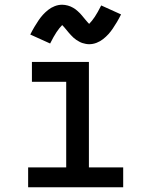

<svg xmlns="http://www.w3.org/2000/svg" viewBox="-20 -792 640 812"><path d="M99 0V-84H260V-446H115V-530H356V-84H501V0ZM357 -605Q350 -605 342.5 -606.5Q335 -608 328.5 -610Q322 -612 315 -616Q308 -620 302.5 -623.5Q297 -627 291 -632.5Q285 -638 280 -643.5Q275 -649 271 -653.5Q267 -658 261.5 -665Q256 -672 251 -677.5Q246 -683 243 -686Q231 -674 219 -656Q207 -638 192 -608L108 -646Q117 -664 126 -679Q135 -694 143.5 -706.5Q152 -719 161.5 -729.5Q171 -740 183.5 -750Q196 -760 211.5 -766Q227 -772 243 -772Q249 -772 255 -771Q261 -770 267 -768.5Q273 -767 278.5 -764.5Q284 -762 289.5 -759Q295 -756 299.5 -752.5Q304 -749 309 -744.5Q314 -740 318.5 -735.5Q323 -731 326.5 -726.5Q330 -722 333.5 -718Q337 -714 341 -709Q345 -704 349.5 -699Q354 -694 357 -691Q369 -703 381 -721Q393 -739 408 -769L492 -731Q483 -713 474 -698Q465 -683 456.5 -670.5Q448 -658 438.5 -647.5Q429 -637 416.5 -627Q404 -617 388.5 -611Q373 -605 357 -605Z"/></svg>

Font: Iosevka Curly Slab MdEx
Style: Regular
Weight: 500
Width: 7
Monospace: yes
Designer: Belleve Invis
Foundry: Belleve Invis
Version: Version 11.1.0; ttfautohint (v1.8.3)